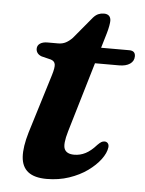

<svg xmlns="http://www.w3.org/2000/svg" viewBox="-46 -605 494 655"><g transform="rotate(5 201.0 -277.5)"><path d="M117 -395 84.5 -403Q75 -406.5 70.2 -413Q65.5 -419.5 65.5 -427.5Q65.5 -439 75 -445.5Q84.5 -452 100.5 -452H137Q151.5 -452 163 -458Q174.5 -464 185.5 -475.5L247.5 -550Q256 -559.5 264.8 -563.2Q273.5 -567 283.5 -567Q295.5 -567 301.5 -561Q307.5 -555 307.5 -544Q307.5 -538 305.5 -526.8Q303.5 -515.5 299.5 -501.5L197 -156.5Q183.5 -111 191 -94.8Q198.5 -78.5 224.5 -78.5Q244.5 -78.5 262.8 -87.8Q281 -97 300.5 -119Q308 -126.5 313 -129.5Q318 -132.5 324 -132.5Q331 -132.5 335.2 -127.5Q339.5 -122.5 338.5 -113.5Q336 -94 319.8 -72.2Q303.5 -50.5 276.8 -31.2Q250 -12 214.5 0Q179 12 138 12Q96 12 74.2 -5Q52.5 -22 50.2 -56Q48 -90 63 -140.5L125 -341.5Q133.5 -369 131.5 -380Q129.5 -391 117 -395ZM234 -395.5 251.5 -450H380.5Q401.5 -450 401.5 -431Q401.5 -414.5 387.8 -405Q374 -395.5 350.5 -395.5Z"/></g></svg>

Font: Fraunces SemiBold
Style: Italic
Weight: 600
Italic angle: -16°
Version: Version 1.000;[b76b70a41]